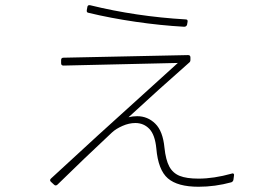

<svg xmlns="http://www.w3.org/2000/svg" viewBox="-20 -685 1040 732"><path d="M682 -583Q592 -588 496.5 -602Q401 -616 318 -636Q309 -637 311 -647L313 -658Q314 -667 324 -665Q499 -622 688 -611Q693 -611 694.5 -608Q696 -605 695 -601L693 -590Q690 -583 682 -583ZM213 -444V-456Q213 -465 222 -465L697 -475Q706 -475 706 -466V-457Q706 -450 702 -447Q586 -345 470 -238Q485 -242 503 -242Q543 -242 572 -213.5Q601 -185 607 -122Q612 -75 625.5 -50Q639 -25 665 -14.5Q691 -4 737 -4Q795 -4 863 -23L866 -24Q874 -24 872 -15L870 0Q869 7 862 10Q800 27 737 27Q657 27 620 -5Q583 -37 576 -119Q571 -171 549.5 -193.5Q528 -216 496 -216Q472 -216 447 -205Q422 -194 407 -180Q301 -81 199 19Q196 22 192 22Q189 22 186 19L174 8Q171 5 171 2Q171 -1 174 -4Q329 -148 583 -377L658 -445L222 -435Q213 -435 213 -444Z"/></svg>

Font: LINE Seed JP_TTF Thin
Style: Regular
Weight: 250
Designer: LY Corporation & Fontrix & Fontworks
Version: Version 1.008